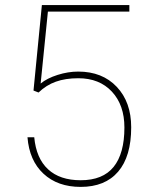

<svg xmlns="http://www.w3.org/2000/svg" viewBox="-20 -731 587 761"><path d="M112.8 -372.1 146 -710.9H492.7V-685.1H169.9L141.1 -399.9Q166.5 -420.9 208.3 -434.1Q250 -447.3 290 -447.3Q385.7 -447.3 442.9 -386.7Q500 -326.2 500 -226.6Q500 -110.8 448.2 -50.5Q396.5 9.8 299.8 9.8Q208.5 9.8 152.3 -42.5Q96.2 -94.7 88.9 -187H115.7Q123.5 -103.5 170.4 -60.1Q217.3 -16.6 299.8 -16.6Q387.7 -16.6 430.4 -69.6Q473.1 -122.6 473.1 -225.6Q473.1 -314.5 423.6 -367.7Q374 -420.9 290.5 -420.9Q239.3 -420.9 201.2 -407.2Q163.1 -393.6 132.8 -364.3Z"/></svg>

Font: TypoPRO Roboto
Style: Regular
Weight: 250
Designer: Google
Version: Version 2.136; 2016